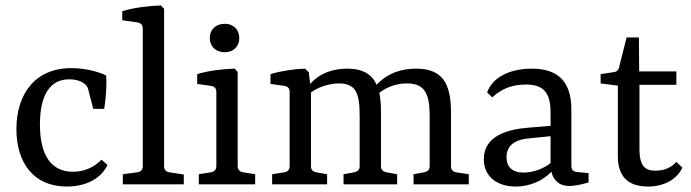

<svg xmlns="http://www.w3.org/2000/svg" viewBox="-20 -674 2526 702"><path d="M40 -202C40 -80 102 8 224 8C296 8 350 -22 373 -71L351 -90C328 -66 292 -46 247 -46C170 -46 126 -102 126 -219C126 -330 165 -384 233 -384C258 -384 278 -377 290 -367C300 -359 302 -351 305 -337L321 -276H361C367 -314 371 -361 368 -398C339 -413 287 -425 241 -425C109 -425 40 -331 40 -202Z M580 -642 568 -654C526 -653 468 -646 427 -633V-600L482 -592C495 -590 502 -583 502 -570V-66C502 -53 495 -46 482 -44L429 -37V0H652V-36L599 -44C587 -46 580 -53 580 -67Z M849 -411 838 -423C796 -422 744 -416 701 -403V-367L752 -360C765 -358 771 -350 771 -338V-67C771 -54 764 -46 751 -44L707 -37V0H913V-37L869 -44C856 -46 849 -54 849 -67ZM855 -535C855 -566 833 -587 802 -587C769 -587 747 -566 747 -535C747 -504 769 -483 802 -483C833 -483 855 -504 855 -535Z M1694 0V-37L1648 -44C1636 -46 1629 -53 1629 -67V-260C1629 -367 1600 -423 1501 -423C1453 -423 1400 -410 1357 -364C1340 -402 1307 -423 1250 -423C1201 -423 1151 -409 1114 -367L1109 -410L1095 -423C1057 -422 1009 -415 969 -403V-367L1020 -360C1033 -358 1039 -350 1039 -338V-67C1039 -54 1032 -46 1020 -44L975 -37V0H1176V-37L1136 -44C1123 -47 1117 -53 1117 -67V-336C1147 -358 1187 -369 1220 -369C1283 -369 1295 -330 1295 -250V-67C1295 -52 1287 -47 1275 -44L1236 -37V0H1432V-37L1393 -44C1380 -47 1373 -53 1373 -67V-264C1373 -291 1371 -315 1367 -335C1399 -359 1434 -369 1467 -369C1533 -369 1551 -332 1551 -249V-67C1551 -52 1543 -47 1531 -44L1492 -37V0Z M1894 -43C1853 -43 1832 -64 1832 -99C1832 -144 1864 -165 1923 -169L1993 -176V-78C1968 -57 1929 -43 1894 -43ZM1866 8C1917 8 1965 -13 1996 -46C2004 -12 2027 6 2062 6C2085 6 2119 -3 2132 -7V-41L2091 -45C2076 -46 2069 -53 2069 -69V-274C2069 -375 2021 -423 1924 -423C1847 -423 1781 -393 1761 -336L1780 -318C1815 -351 1856 -365 1902 -365C1964 -365 1993 -339 1993 -263V-214L1910 -207C1835 -201 1749 -177 1749 -92C1749 -27 1799 8 1866 8Z M2239 -103C2239 -16 2290 8 2350 8C2405 8 2454 -16 2475 -61L2453 -82C2434 -61 2408 -50 2377 -50C2340 -50 2318 -65 2318 -129V-364H2453V-413H2317L2316 -537H2271L2244 -430C2242 -418 2235 -411 2222 -410L2176 -403V-369L2239 -361Z"/></svg>

Font: Yrsa
Style: Regular
Weight: 400
Designer: Anna Giedrys (Yrsa+Rasa design), David Brezina (Yrsa art-direction, Rasa art-direction, design)
Foundry: Rosetta Type Foundry
Version: Version 1.001;PS 1.1;hotconv 1.0.88;makeotf.lib2.5.647800